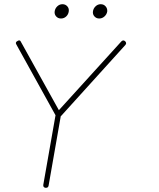

<svg xmlns="http://www.w3.org/2000/svg" viewBox="-20 -891 756 913"><path d="M196 2Q184 0 186 -13L244 -343L58 -679Q51 -690 63 -696Q75 -704 80 -691L260 -367L557 -694Q566 -703 575 -695Q584 -686 576 -677L270 -339H269L211 -8Q209 2 199 2ZM307 -837Q305 -822 294.5 -812.5Q284 -803 270 -803Q256 -803 247 -813Q238 -823 240 -837Q242 -851 252.5 -861Q263 -871 277 -871Q291 -871 300 -861Q309 -851 307 -837ZM490 -837Q488 -823 477 -813Q466 -803 452 -803Q438 -803 429 -813Q420 -823 422 -837Q424 -851 434.5 -861Q445 -871 459 -871Q473 -871 482 -861Q491 -851 490 -837Z"/></svg>

Font: Quicksand
Style: Light Italic
Weight: 300
Italic angle: -12°
Designer: Andrew Paglinawan
Foundry: Andrew Paglinawan
Version: 1.002